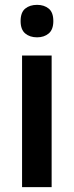

<svg xmlns="http://www.w3.org/2000/svg" viewBox="-20 -772 304 792"><path d="M133 -752Q162 -752 181 -736.5Q200 -721 200 -685Q200 -650 181 -634Q162 -618 133 -618Q103 -618 84 -634Q65 -650 65 -685Q65 -721 84 -736.5Q103 -752 133 -752ZM193 -543V0H71V-543Z"/></svg>

Font: Noto Sans Lao UI SemCond SemBd
Style: Regular
Weight: 600
Width: 4
Designer: Monotype Design Team
Foundry: Monotype Imaging Inc.
Version: Version 2.000; ttfautohint (v1.8.4.7-5d5b)